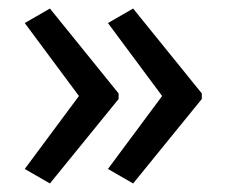

<svg xmlns="http://www.w3.org/2000/svg" viewBox="-20 -489 531 450"><path d="M453 -257 292 -59 233 -93 360 -264 233 -435 292 -469 453 -270ZM258 -257 97 -59 38 -93 165 -264 38 -435 97 -469 258 -270Z"/></svg>

Font: Noto Sans Ethiopic SemCond
Style: Regular
Weight: 400
Width: 4
Designer: Monotype Design Team
Foundry: Monotype Imaging Inc.
Version: Version 2.102; ttfautohint (v1.8.4.7-5d5b)